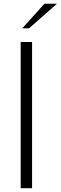

<svg xmlns="http://www.w3.org/2000/svg" viewBox="-20 -991 320 1011"><path d="M148.9 0H88.9V-770H148.9ZM213.9 -971.2H279.8L132.8 -841.8H97.2Z"/></svg>

Font: Junction Light
Style: Regular
Weight: 300
Designer: Caroline Hadilaksono
Foundry: Caroline Hadilaksono
Version: Version 1.002